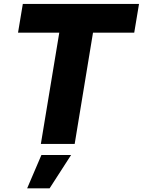

<svg xmlns="http://www.w3.org/2000/svg" viewBox="-20 -748 743 998"><path d="M73.7 -578.1 98.6 -727.5H702.6L677.7 -578.1H463.4L368.2 0H192.4L288.1 -578.1ZM121.1 231 195.3 57.6H349.6L237.8 231Z"/></svg>

Font: Inter Display ExtraBold
Style: Italic
Weight: 800
Italic angle: -9.39999°
Designer: Rasmus Andersson
Foundry: rsms
Version: Version 4.000;git-a52131595